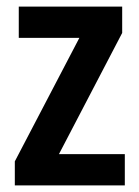

<svg xmlns="http://www.w3.org/2000/svg" viewBox="-20 -563 422 583"><path d="M359 0H25V-73L221 -448H37V-543H351V-463L159 -95H359Z"/></svg>

Font: Noto Sans Khmer Condensed SemiBold
Style: Regular
Weight: 600
Width: 3
Designer: Danh Hong and the Monotype Design Team
Foundry: Monotype Imaging Inc.
Version: Version 2.004